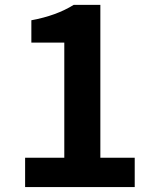

<svg xmlns="http://www.w3.org/2000/svg" viewBox="-20 -760 629 780"><path d="M82 0V-119.1H241.2V-586.9H107.4V-677.7Q209 -696.3 279.3 -740.2H387.7V-119.1H527.3V0Z"/></svg>

Font: Bpmf Zihi Sans Bold
Style: Bold
Weight: 700
Foundry: But Ko
Version: Version 1.320